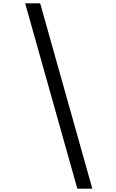

<svg xmlns="http://www.w3.org/2000/svg" viewBox="-20 -962 698 1152"><path d="M444 170 131 -942H221L534 170Z"/></svg>

Font: A Bank Premium Regular
Style: Regular
Weight: 400
Designer: Ninad Kale (Devanagari), Jonny Pinhorn (Latin), Htun Naung (Myanmar)
Foundry: Indian Type Foundry
Version: 4.004